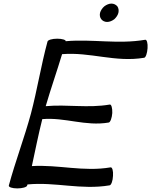

<svg xmlns="http://www.w3.org/2000/svg" viewBox="-20 -1031 840 1067"><path d="M638 -960C641 -973 639 -986 632 -996C624 -1005 613 -1011 599 -1011C586 -1011 572 -1005 560 -996C548 -986 540 -973 536 -960C533 -947 535 -934 543 -924C550 -915 562 -909 575 -909C589 -909 603 -915 615 -924C626 -934 635 -947 638 -960ZM244 -800C208 -667 187 -533 152 -400C116 -267 65 -133 29 0C27 9 48 16 76 16C104 16 129 9 131 0C131 -2 132 -4 133 -6C288 -21 430 26 589 -1C598 -2 607 -26 608 -54C610 -81 604 -102 595 -101C443 -75 306 -117 157 -108C176 -195 193 -282 215 -369C342 -380 454 -328 584 -350C593 -351 602 -375 604 -403C605 -430 599 -452 590 -450C468 -429 354 -452 234 -441C262 -537 296 -634 325 -730C482 -743 621 -683 781 -710C790 -711 798 -735 800 -763C802 -790 796 -812 787 -810C635 -784 494 -815 345 -802C347 -809 326 -816 298 -816C270 -816 246 -809 244 -800Z"/></svg>

Font: Nupuram Medium Oblique
Style: Regular
Weight: 500
Designer: Santhosh Thottingal (santhosh.thottingal@gmail.com)
Foundry: SMC
Version: Version 1.000